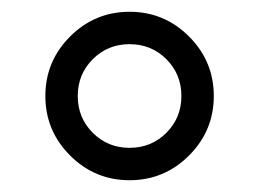

<svg xmlns="http://www.w3.org/2000/svg" viewBox="-20 -708 440 326"><path d="M301 -646Q343 -604 343 -545Q343 -486 301 -444Q259 -402 200 -402Q141 -402 99 -444Q57 -486 57 -545Q57 -604 99 -646Q141 -688 200 -688Q259 -688 301 -646ZM262.5 -482.5Q288 -508 288 -545Q288 -582 262.5 -607.5Q237 -633 200 -633Q163 -633 137.5 -607.5Q112 -582 112 -545Q112 -508 137.5 -482.5Q163 -457 200 -457Q237 -457 262.5 -482.5Z"/></svg>

Font: STIX MathJax Main
Style: Bold
Weight: 700
Designer: MicroPress Inc., with final additions and corrections provided by Coen Hoffman, Elsevier (retired)
Version: Version 1.1.1